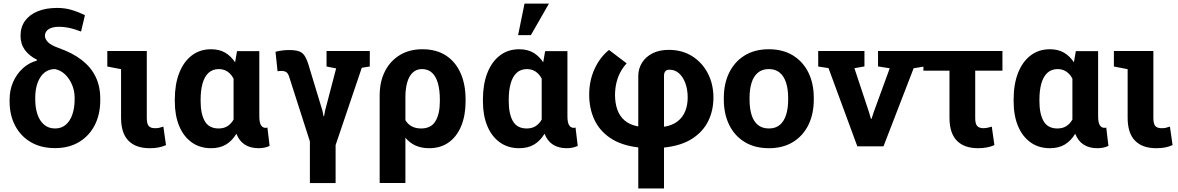

<svg xmlns="http://www.w3.org/2000/svg" viewBox="-20 -811 6527 1064"><path d="M285.2 9.8Q207 9.8 150.6 -23.4Q94.2 -56.6 63.7 -115Q33.2 -173.3 33.2 -249V-258.8Q33.2 -312.5 53 -357.2Q72.8 -401.9 106.7 -432.6Q140.6 -463.4 183.1 -474.6L185.1 -480Q141.6 -501.5 117.7 -534.4Q93.8 -567.4 93.8 -612.3Q93.8 -660.6 118.4 -695.1Q143.1 -729.5 188.7 -748.3Q234.4 -767.1 296.9 -767.1Q336.9 -767.1 373 -757.1Q409.2 -747.1 450.7 -726.6L429.2 -636.2Q411.6 -643.1 391.6 -649.2Q371.6 -655.3 350.1 -658.9Q328.6 -662.6 307.1 -662.6Q270 -662.6 249.5 -649.2Q229 -635.7 229 -612.3Q229 -595.7 244.9 -578.4Q260.7 -561 305.2 -544.9Q381.8 -518.1 432.9 -478.5Q483.9 -439 509.8 -385.7Q535.6 -332.5 535.6 -264.6V-254.9Q535.6 -177.2 505.1 -117.7Q474.6 -58.1 418.5 -24.2Q362.3 9.8 285.2 9.8ZM285.2 -99.1Q320.8 -99.1 345 -120.1Q369.1 -141.1 381.3 -177.5Q393.6 -213.9 393.6 -260.7V-270.5Q393.6 -306.2 379.9 -339.8Q366.2 -373.5 341.8 -397.5Q317.4 -421.4 285.2 -428.2Q249.5 -428.2 225.1 -407.5Q200.7 -386.7 188 -351.1Q175.3 -315.4 175.3 -270.5V-260.7Q175.3 -213.9 187.5 -177.5Q199.7 -141.1 224.4 -120.1Q249 -99.1 285.2 -99.1Z M809.1 10.3Q732.4 10.3 691.7 -31.5Q650.9 -73.2 650.9 -158.7V-427.7L574.7 -442.4V-528.3H793.5V-156.7Q793.5 -125 804.2 -112.8Q814.9 -100.6 837.9 -100.6Q852.1 -100.6 860.4 -102.3Q868.7 -104 885.3 -109.4L899.9 -6.8Q877 2.9 856.4 6.6Q835.9 10.3 809.1 10.3Z M1149.9 10.3Q1087.4 10.3 1042.2 -22.2Q997.1 -54.7 972.9 -113Q948.7 -171.4 948.7 -249.5V-259.8Q948.7 -343.3 972.9 -405.8Q997.1 -468.3 1042.2 -503.2Q1087.4 -538.1 1149.9 -538.1Q1195.3 -538.1 1227.5 -519.3Q1259.8 -500.5 1282.7 -465.8L1293.5 -527.8H1417V-168.5Q1417 -131.8 1426.3 -117.2Q1435.5 -102.5 1451.7 -102.5Q1454.6 -102.5 1457.5 -103Q1460.4 -103.5 1461.9 -104.5L1474.1 -2.4Q1458 4.9 1443.1 7.6Q1428.2 10.3 1412.1 10.3Q1368.2 10.3 1336.9 -9.5Q1305.7 -29.3 1290 -69.8Q1266.6 -30.8 1232.7 -10.3Q1198.7 10.3 1149.9 10.3ZM1191.4 -99.1Q1220.2 -99.1 1240.5 -111.8Q1260.7 -124.5 1274.4 -148.4V-375.5Q1265.1 -392.6 1253.2 -404.3Q1241.2 -416 1226.1 -422.1Q1210.9 -428.2 1193.4 -428.2Q1157.7 -428.2 1135.3 -407Q1112.8 -385.7 1102.3 -347.9Q1091.8 -310.1 1091.8 -259.8V-249.5Q1091.8 -179.7 1115 -139.4Q1138.2 -99.1 1191.4 -99.1Z M1697.3 203.6V-27.3L1583 -383.8Q1577.1 -403.8 1566.9 -410.9Q1556.6 -418 1538.1 -418Q1532.2 -418 1528.6 -417.5Q1524.9 -417 1518.1 -416L1506.8 -523.9Q1523.4 -528.8 1543.5 -531.2Q1563.5 -533.7 1581.1 -533.7Q1615.2 -533.7 1635 -527.3Q1654.8 -521 1666.5 -504.2Q1678.2 -487.3 1688.5 -455.6L1767.1 -196.8L1772.9 -167H1775.9L1781.2 -196.8L1842.8 -432.1L1789.6 -442.4V-528.3H2029.3V-442.4L1984.9 -435.5L1839.8 -6.8V203.6Z M2084 203.1V-281.7Q2084 -358.4 2113.3 -416Q2142.6 -473.6 2195.8 -505.9Q2249 -538.1 2320.8 -538.1Q2397.9 -538.1 2451.2 -503.4Q2504.4 -468.8 2532.2 -406.2Q2560.1 -343.8 2560.1 -259.8V-249.5Q2560.1 -171.4 2535.9 -112.8Q2511.7 -54.2 2466.8 -22Q2421.9 10.3 2358.4 10.3Q2314.9 10.3 2282.5 -4.6Q2250 -19.5 2226.6 -47.9V203.1ZM2313.5 -99.1Q2369.1 -99.1 2393.3 -139.6Q2417.5 -180.2 2417.5 -249.5V-259.8Q2417.5 -311 2407 -348.9Q2396.5 -386.7 2374.5 -407.5Q2352.5 -428.2 2318.4 -428.2Q2287.6 -428.2 2267.1 -408.7Q2246.6 -389.2 2236.6 -354.2Q2226.6 -319.3 2226.6 -272.9V-145Q2239.7 -122.6 2261.7 -110.8Q2283.7 -99.1 2313.5 -99.1Z M2857.4 10.3Q2794.9 10.3 2749.8 -22.2Q2704.6 -54.7 2680.4 -113Q2656.2 -171.4 2656.2 -249.5V-259.8Q2656.2 -343.3 2680.4 -405.8Q2704.6 -468.3 2749.8 -503.2Q2794.9 -538.1 2857.4 -538.1Q2902.8 -538.1 2935.1 -519.3Q2967.3 -500.5 2990.2 -465.8L3001 -527.8H3124.5V-168.5Q3124.5 -131.8 3133.8 -117.2Q3143.1 -102.5 3159.2 -102.5Q3162.1 -102.5 3165 -103Q3168 -103.5 3169.4 -104.5L3181.6 -2.4Q3165.5 4.9 3150.6 7.6Q3135.7 10.3 3119.6 10.3Q3075.7 10.3 3044.4 -9.5Q3013.2 -29.3 2997.6 -69.8Q2974.1 -30.8 2940.2 -10.3Q2906.2 10.3 2857.4 10.3ZM2898.9 -99.1Q2927.7 -99.1 2948 -111.8Q2968.3 -124.5 2981.9 -148.4V-375.5Q2972.7 -392.6 2960.7 -404.3Q2948.7 -416 2933.6 -422.1Q2918.5 -428.2 2900.9 -428.2Q2865.2 -428.2 2842.8 -407Q2820.3 -385.7 2809.8 -347.9Q2799.3 -310.1 2799.3 -259.8V-249.5Q2799.3 -179.7 2822.5 -139.4Q2845.7 -99.1 2898.9 -99.1ZM2851.1 -616.2 2886.7 -791H3022L2921.9 -616.2Z M3517.1 233.4V5.9Q3422.4 -5.4 3362.3 -45.9Q3302.2 -86.4 3273.7 -148.2Q3245.1 -210 3245.1 -286.1Q3245.1 -364.3 3275.1 -429.4Q3305.2 -494.6 3355 -534.2L3452.6 -460Q3432.1 -437.5 3417.7 -410.4Q3403.3 -383.3 3396 -352.3Q3388.7 -321.3 3388.2 -286.1Q3388.2 -240.2 3400.9 -203.9Q3413.6 -167.5 3441.4 -143.6Q3469.2 -119.6 3514.2 -110.8L3517.1 -111.8V-389.6Q3517.1 -430.2 3537.6 -463.1Q3558.1 -496.1 3595.9 -515.4Q3633.8 -534.7 3685.5 -534.7Q3760.7 -534.7 3816.4 -499.3Q3872.1 -463.9 3902.8 -404.1Q3933.6 -344.2 3933.6 -270.5Q3933.6 -198.7 3904.5 -139.6Q3875.5 -80.6 3815.2 -42Q3754.9 -3.4 3659.7 6.8V233.4ZM3662.6 -108.9Q3707.5 -116.7 3735.8 -139.2Q3764.2 -161.6 3777.6 -195.6Q3791 -229.5 3791 -272Q3790.5 -316.9 3777.6 -351.3Q3764.6 -385.7 3742.2 -405.3Q3719.7 -424.8 3689.9 -424.8Q3673.8 -424.8 3666.7 -415.8Q3659.7 -406.7 3659.7 -391.6V-109.9Z M4241.2 10.3Q4163.1 10.3 4106.9 -23.9Q4050.8 -58.1 4021 -118.9Q3991.2 -179.7 3991.2 -258.8V-269Q3991.2 -347.7 4021 -408.4Q4050.8 -469.2 4106.7 -503.7Q4162.6 -538.1 4240.2 -538.1Q4318.8 -538.1 4374.5 -503.7Q4430.2 -469.2 4460 -408.7Q4489.7 -348.1 4489.7 -269V-258.8Q4489.7 -179.7 4460 -118.9Q4430.2 -58.1 4374.5 -23.9Q4318.8 10.3 4241.2 10.3ZM4241.2 -99.1Q4278.3 -99.1 4301.8 -119.1Q4325.2 -139.2 4336.4 -175Q4347.7 -210.9 4347.7 -258.8V-269Q4347.7 -315.9 4336.4 -351.8Q4325.2 -387.7 4301.5 -408Q4277.8 -428.2 4240.2 -428.2Q4203.6 -428.2 4179.7 -408Q4155.8 -387.7 4144.8 -351.8Q4133.8 -315.9 4133.8 -269V-258.8Q4133.8 -210.9 4144.8 -174.8Q4155.8 -138.7 4179.7 -118.9Q4203.6 -99.1 4241.2 -99.1Z M4731 0 4571.3 -433.6 4514.2 -442.4V-528.3H4770.5V-442.9L4714.8 -433.1L4794.4 -193.4L4806.6 -152.3H4809.6L4823.2 -193.4L4910.6 -432.6L4845.7 -442.9V-528.3H5101.6V-442.4L5043 -432.6L4876 0Z M5399.9 10.3Q5323.2 10.3 5282.5 -31.5Q5241.7 -73.2 5241.7 -158.7V-419.4H5097.2L5097.7 -528.3H5535.2V-419.4H5384.3V-156.7Q5384.3 -125 5395.3 -112.8Q5406.2 -100.6 5430.7 -100.6Q5437.5 -100.6 5445.1 -101.8Q5452.6 -103 5460.4 -105Q5468.3 -106.9 5476.1 -109.4L5490.7 -6.8Q5469.7 2.4 5447.3 6.3Q5424.8 10.3 5399.9 10.3Z M5798.3 10.3Q5735.8 10.3 5690.7 -22.2Q5645.5 -54.7 5621.3 -113Q5597.2 -171.4 5597.2 -249.5V-259.8Q5597.2 -343.3 5621.3 -405.8Q5645.5 -468.3 5690.7 -503.2Q5735.8 -538.1 5798.3 -538.1Q5843.8 -538.1 5876 -519.3Q5908.2 -500.5 5931.2 -465.8L5941.9 -527.8H6065.4V-168.5Q6065.4 -131.8 6074.7 -117.2Q6084 -102.5 6100.1 -102.5Q6103 -102.5 6106 -103Q6108.9 -103.5 6110.4 -104.5L6122.6 -2.4Q6106.4 4.9 6091.6 7.6Q6076.7 10.3 6060.5 10.3Q6016.6 10.3 5985.4 -9.5Q5954.1 -29.3 5938.5 -69.8Q5915 -30.8 5881.1 -10.3Q5847.2 10.3 5798.3 10.3ZM5839.8 -99.1Q5868.7 -99.1 5888.9 -111.8Q5909.2 -124.5 5922.9 -148.4V-375.5Q5913.6 -392.6 5901.6 -404.3Q5889.6 -416 5874.5 -422.1Q5859.4 -428.2 5841.8 -428.2Q5806.2 -428.2 5783.7 -407Q5761.2 -385.7 5750.7 -347.9Q5740.2 -310.1 5740.2 -259.8V-249.5Q5740.2 -179.7 5763.4 -139.4Q5786.6 -99.1 5839.8 -99.1Z M6387.2 10.3Q6310.5 10.3 6269.8 -31.5Q6229 -73.2 6229 -158.7V-427.7L6152.8 -442.4V-528.3H6371.6V-156.7Q6371.6 -125 6382.3 -112.8Q6393.1 -100.6 6416 -100.6Q6430.2 -100.6 6438.5 -102.3Q6446.8 -104 6463.4 -109.4L6478 -6.8Q6455.1 2.9 6434.6 6.6Q6414.1 10.3 6387.2 10.3Z"/></svg>

Font: Roboto Slab LO
Style: Bold
Weight: 700
Designer: Google
Version: Version 2.000